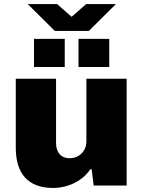

<svg xmlns="http://www.w3.org/2000/svg" viewBox="-20 -917 707 949"><path d="M117 -897 251 -764H419L553 -897H406L334 -834L262 -897ZM148 -586H300V-725H148ZM368 -586H520V-725H368ZM242 12C314 12 387 -21 426 -80H433L443 0H606V-528H407V-218C407 -173 374 -135 324 -135C280 -135 257 -166 257 -210V-528H58V-186C58 -61 117 12 242 12Z"/></svg>

Font: Archivo Black
Style: Regular
Weight: 900
Designer: Hector Gatti
Foundry: Omnibus-Type
Version: Version 2.001